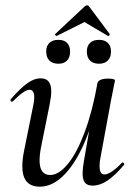

<svg xmlns="http://www.w3.org/2000/svg" viewBox="-20 -690 508 723"><path d="M64 -64Q64 -88 70 -119L106 -297Q109 -312 109 -323Q109 -352 91 -352Q72 -352 29 -309Q27 -307 25 -307Q22 -307 20 -310.5Q18 -314 21 -317Q56 -357 82 -376Q108 -395 134 -395Q173 -395 173 -346Q173 -327 167 -297L135 -138Q129 -108 129 -86Q129 -31 169 -31Q201 -31 235 -72Q269 -113 298.5 -191.5Q328 -270 347 -377L361 -376Q341 -260 306 -172Q271 -84 225.5 -35.5Q180 13 130 13Q64 13 64 -64ZM291 -38Q291 -54 296 -84L347 -377Q349 -385 359 -389.5Q369 -394 387 -394Q413 -394 413 -387L409 -367Q400 -324 398 -312L357 -89Q355 -80 355 -64Q355 -33 373 -33Q385 -33 402 -44.5Q419 -56 439 -77Q440 -78 442 -78Q445 -78 447 -74.5Q449 -71 447 -69Q412 -28 384 -9.5Q356 9 329 9Q309 9 300 -2Q291 -13 291 -38ZM307 -496Q307 -517 319 -528.5Q331 -540 353 -540Q374 -540 386 -528.5Q398 -517 398 -496Q398 -474 386 -462Q374 -450 353 -450Q331 -450 319 -462Q307 -474 307 -496ZM154 -496Q154 -517 166 -528.5Q178 -540 200 -540Q221 -540 232.5 -528.5Q244 -517 244 -496Q244 -474 232.5 -462Q221 -450 200 -450Q178 -450 166 -462Q154 -474 154 -496ZM188 -562 298 -665Q303 -670 307 -670Q313 -670 316 -665L393 -562V-561Q393 -558 390.5 -555.5Q388 -553 386 -555L298 -607L194 -555Q192 -554 189 -557Q186 -560 188 -562Z"/></svg>

Font: Cormorant Infant Medium
Style: Italic
Weight: 500
Italic angle: -10°
Designer: Christian Thalmann (Catharsis Fonts)
Foundry: Catharsis Fonts
Version: Version 4.000